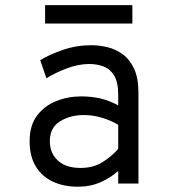

<svg xmlns="http://www.w3.org/2000/svg" viewBox="-20 -694 656 726"><path d="M274.5 12Q221 12 179.8 -7.2Q138.5 -26.5 115.2 -64.8Q92 -103 92 -160.5Q92 -219.5 120 -256.8Q148 -294 192.5 -311.8Q237 -329.5 287 -329.5Q324.5 -329.5 358.2 -322Q392 -314.5 427 -295.5V-335.5Q427 -382.5 412 -407.8Q397 -433 372 -442.5Q347 -452 317.5 -452Q276.5 -452 232.2 -435.2Q188 -418.5 155.5 -398L132 -466.5Q165.5 -487 216.8 -505Q268 -523 325.5 -523Q354.5 -523 385.5 -515.8Q416.5 -508.5 443.5 -489Q470.5 -469.5 487 -434.2Q503.5 -399 503.5 -342.5V0H427V-47.5Q398.5 -22 360.2 -5Q322 12 274.5 12ZM285 -59Q333.5 -59 369 -81.8Q404.5 -104.5 427 -131V-222Q403 -237 368 -248Q333 -259 297 -259Q245.5 -259 207 -235.2Q168.5 -211.5 168.5 -160.5Q168.5 -115 198.8 -87Q229 -59 285 -59ZM150.5 -605V-674.5H480.5V-605Z"/></svg>

Font: Overpass Mono
Style: Regular
Weight: 400
Designer: Delve Withrington, Dave Bailey
Foundry: Delve Fonts LLC
Version: Version 4.000